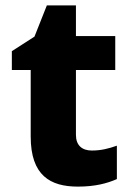

<svg xmlns="http://www.w3.org/2000/svg" viewBox="-20 -683 486 713"><path d="M321 -124C285 -124 262 -143 262 -182V-423H408V-549H262V-663H154L108 -547L24 -493V-423H94V-176C94 -31 167 10 269 10C333 10 378 -2 414 -18V-142C383 -131 355 -124 321 -124Z"/></svg>

Font: Noto Sans Arabic UI XBd
Style: Regular
Weight: 800
Designer: Monotype Design Team, Nadine Chahine and Nizar Qandah
Foundry: Monotype Imaging Inc.
Version: Version 2.010